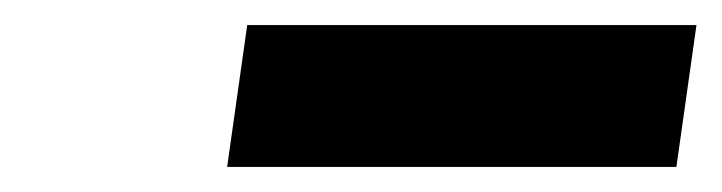

<svg xmlns="http://www.w3.org/2000/svg" viewBox="-20 -763 575 153"><path d="M161 -630 177 -743H535L519 -630Z"/></svg>

Font: Lexend ExtBd
Style: Italic
Weight: 800
Italic angle: -8.13011°
Designer: Bonnie Shaver-Troup, Thomas Jockin
Foundry: Lexend
Version: Version 1.007